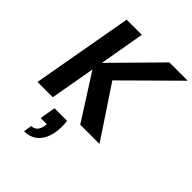

<svg xmlns="http://www.w3.org/2000/svg" viewBox="-274 -831 1252 1252"><g transform="rotate(45 352.0 -204.5)"><path d="M216.8 43H333Q340.3 101.1 331.1 150.9Q318.8 216.8 281.2 252.9Q243.7 289.1 182.1 289.1L191.9 231.9Q241.2 231.9 252.9 169.9L254.9 151.9H198.2ZM411.1 0 212.9 -311 158.2 0H17.1L141.1 -698.2H280.8L226.1 -384.8L535.2 -698.2H704.1L355 -352.1L588.9 0Z"/></g></svg>

Font: SVN-Poppins SemiBold
Style: Italic
Weight: 600
Italic angle: -10°
Designer: Ninad Kale (Devanagari), Jonny Pinhorn (Latin)
Foundry: Indian Type Foundry
Version: Version 3.002 2017